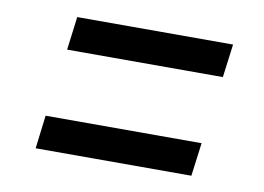

<svg xmlns="http://www.w3.org/2000/svg" viewBox="-49 -564 667 485"><g transform="rotate(10 284.5 -321.5)"><path d="M113.6 -493.8H513.3L502.2 -408.4H102.7ZM78.2 -234.6H478.3L467.1 -149.2H67.7Z"/></g></svg>

Font: Merriweather 7pt Light
Style: Italic
Weight: 300
Italic angle: -7.8°
Designer: Eben Sorkin
Foundry: Eben Sorkin
Version: Version 2.200;gftools[0.9.31]